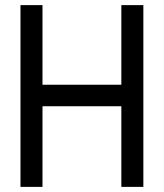

<svg xmlns="http://www.w3.org/2000/svg" viewBox="-20 -730 640 750"><path d="M60 0V-710H146V-399H454V-710H540V0H454V-315H146V0Z"/></svg>

Font: Geist Mono
Style: Regular
Weight: 400
Monospace: yes
Designer: Basement.studio, Andrés Briganti, Mateo Zaragoza
Foundry: Basement.studio, Vercel, Andrés Briganti, Guido Ferreyra, Mateo Zaragoza
Version: Version 1.500; ttfautohint (v1.8.4.7-5d5b)